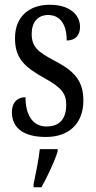

<svg xmlns="http://www.w3.org/2000/svg" viewBox="-20 -565 401 806"><path d="M173 10C272 10 330 -49 330 -143C330 -227 290 -268 209 -310C139 -347 113 -368 113 -423C113 -470 137 -502 182 -502C231 -502 260 -465 260 -395C296 -395 316 -417 316 -452C316 -502 274 -545 189 -545C102 -545 43 -495 43 -405C43 -321 80 -285 170 -235C236 -198 258 -174 258 -125C258 -67 231 -34 175 -34C115 -34 87 -86 87 -157C58 -157 30 -140 30 -94C30 -24 84 10 173 10ZM121 208V221H154C178 179 209 113 222 71V61H147C142 110 130 163 121 208Z"/></svg>

Font: Noto Serif Sinhala ExtraCondensed
Style: Regular
Weight: 400
Width: 2
Designer: Jelle Bosma - Monotype Design Team
Foundry: Monotype Imaging Inc.
Version: Version 2.007